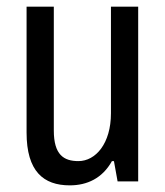

<svg xmlns="http://www.w3.org/2000/svg" viewBox="-20 -546 496 578"><path d="M396 0V-526H314V-205C314 -114 268 -61 216 -61C172 -61 142 -80 142 -153V-526H60V-147C60 -30 111 12 190 12C242 12 288 -9 317 -61H323L334 0Z"/></svg>

Font: Archivo Narrow
Style: Regular
Weight: 400
Designer: Hector Gatti
Foundry: Omnibus-Type
Version: Version 1.003;PS 001.003;hotconv 1.0.70;makeotf.lib2.5.58329